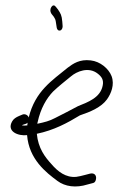

<svg xmlns="http://www.w3.org/2000/svg" viewBox="-20 -744 465 709"><path d="M25 -296C3 -258 48 -241 80 -245C87 -156 150 -107 192 -76C220 -55 260 -49 304 -63L323 -68C328 -69 331 -72 333 -77C339 -93 331 -107 313 -103L294 -98C282 -95 271 -92 262 -91C223 -87 193 -111 170 -138C147 -163 121 -196 116 -250C179 -263 229 -290 275 -318C314 -331 354 -348 375 -377C390 -398 404 -431 392 -463C381 -491 350 -517 315 -521C274 -526 250 -509 230 -494C173 -447 110 -408 86 -310C84 -318 73 -325 63 -321L51 -316C39 -311 30 -305 25 -296ZM61 -281C62 -282 63 -282 64 -283L76 -287C78 -288 80 -289 82 -291C81 -288 81 -284 81 -281C73 -280 66 -280 61 -281ZM118 -287C118 -289 118 -291 119 -293C130 -344 152 -381 176 -406C197 -426 220 -444 242 -462C263 -480 307 -499 341 -472C355 -461 364 -449 359 -427C350 -383 305 -367 268 -352C241 -338 210 -321 183 -308C162 -297 146 -293 118 -287ZM166 -706C166 -701 168 -696 170 -693L178 -683C184 -673 185 -673 187 -658L189 -645C191 -623 214 -628 211 -651L210 -664C208 -688 204 -694 194 -709L186 -719C184 -722 181 -724 178 -724C172 -724 166 -715 166 -706Z"/></svg>

Font: Stray Cat
Style: SuCn
Weight: 400
Version: Version 1.0